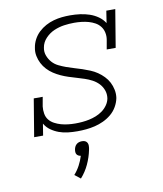

<svg xmlns="http://www.w3.org/2000/svg" viewBox="-85 -607 771 908"><g transform="rotate(-10 300.0 -153.5)"><path d="M253 8Q230 8 207.5 5.5Q185 3 164.5 -4.5Q144 -12 126.5 -24.5Q109 -37 98 -56L89 0H46L76 -181H119L111 -136Q109 -119 112 -101.5Q115 -84 125 -71.5Q135 -59 150 -51Q165 -43 181 -38.5Q197 -34 214.5 -32Q232 -30 249 -30Q266 -30 283 -31.5Q300 -33 316.5 -36.5Q333 -40 349.5 -46.5Q366 -53 380.5 -63.5Q395 -74 405.5 -89Q416 -104 419 -121Q422 -142 415 -160.5Q408 -179 395 -192.5Q382 -206 365 -215Q348 -224 330 -230Q312 -236 293 -241.5Q274 -247 255.5 -253Q237 -259 219.5 -267Q202 -275 186 -285.5Q170 -296 157 -310Q144 -324 135.5 -340.5Q127 -357 123 -376.5Q119 -396 123 -416Q126 -436 136 -455Q146 -474 161.5 -488.5Q177 -503 195.5 -513Q214 -523 234 -528.5Q254 -534 273.5 -536Q293 -538 313 -538Q337 -538 360.5 -535Q384 -532 406 -524.5Q428 -517 446.5 -504Q465 -491 477 -472L486 -530H529L499 -349H456L464 -394Q467 -411 463.5 -428Q460 -445 450 -458Q440 -471 425.5 -479Q411 -487 395 -491.5Q379 -496 361.5 -498Q344 -500 327 -500Q327 -500 326.5 -500Q326 -500 326 -500Q302 -500 277.5 -496.5Q253 -493 229.5 -483Q206 -473 187.5 -453.5Q169 -434 165 -409Q161 -389 168 -370.5Q175 -352 187.5 -338Q200 -324 217.5 -315.5Q235 -307 253 -300.5Q271 -294 290 -288.5Q309 -283 327 -277Q345 -271 363 -263.5Q381 -256 396.5 -245.5Q412 -235 425.5 -221Q439 -207 447.5 -190.5Q456 -174 460 -154.5Q464 -135 461 -115Q457 -94 445.5 -74Q434 -54 416.5 -39.5Q399 -25 378.5 -15.5Q358 -6 337 -1Q316 4 295 6Q274 8 253 8ZM230 231 202 209Q218 191 229.5 169.5Q241 148 248 125Q242 124 237 121.5Q232 119 229 114.5Q226 110 225.5 104Q225 98 226 92Q227 85 230 78.5Q233 72 238.5 67Q244 62 251 60Q258 58 265 58Q272 58 278 60Q284 62 288 67Q292 72 293 78.5Q294 85 293 92V94L291 105Q284 139 269 171.5Q254 204 230 231Z"/></g></svg>

Font: Iosevka Slab XLtExObl
Style: Regular
Weight: 200
Width: 7
Italic angle: -9°
Monospace: yes
Designer: Belleve Invis
Foundry: Belleve Invis
Version: Version 11.1.1; ttfautohint (v1.8.3)